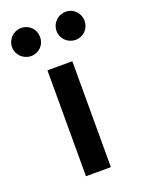

<svg xmlns="http://www.w3.org/2000/svg" viewBox="-156 -653 523 710"><g transform="rotate(-20 105.5 -298.5)"><path d="M18.8 -486.8C50 -486.8 73.6 -511.1 73.6 -541.7C73.6 -572.9 50 -597.2 18.8 -597.2C-11.8 -597.2 -36.8 -572.9 -36.8 -541.7C-36.8 -511.1 -11.8 -486.8 18.8 -486.8ZM193.8 -486.8C225 -486.8 248.6 -511.1 248.6 -541.7C248.6 -572.9 225 -597.2 193.8 -597.2C163.2 -597.2 138.2 -572.9 138.2 -541.7C138.2 -511.1 163.2 -486.8 193.8 -486.8ZM56.9 0H154.9V-416.7H56.9Z"/></g></svg>

Font: Afacad Medium
Style: Regular
Weight: 500
Designer: Kristian Moeller
Foundry: Dicotype
Version: Version 1.000